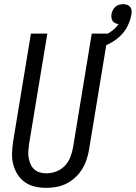

<svg xmlns="http://www.w3.org/2000/svg" viewBox="-20 -897 654 925"><path d="M204 8Q175 8 148.5 2Q122 -4 100.5 -19Q79 -34 65 -56Q51 -78 44 -104Q37 -130 38 -158Q39 -186 43 -214L129 -735H208L120 -203Q118 -186 116.5 -169.5Q115 -153 118 -137Q121 -121 127 -106.5Q133 -92 144.5 -81.5Q156 -71 171.5 -66.5Q187 -62 204 -62Q227 -62 251 -71Q275 -80 292.5 -98.5Q310 -117 319 -140.5Q328 -164 332 -187L422 -735H501L409 -176Q405 -152 397 -128Q389 -104 375.5 -82Q362 -60 342.5 -42Q323 -24 300 -12.5Q277 -1 252.5 3.5Q228 8 204 8ZM451 -665 437 -711Q453 -715 469 -721Q485 -727 500 -735.5Q515 -744 528.5 -755.5Q542 -767 551 -781Q543 -782 535 -785.5Q527 -789 522.5 -796Q518 -803 517 -811.5Q516 -820 517 -829Q519 -839 523.5 -848Q528 -857 535.5 -864Q543 -871 553 -874Q563 -877 573 -877Q583 -877 592 -874Q601 -871 607 -863.5Q613 -856 614 -846.5Q615 -837 613 -827Q608 -798 594 -770.5Q580 -743 557.5 -722Q535 -701 507.5 -687Q480 -673 451 -665Z"/></svg>

Font: Iosevka Oblique
Style: Regular
Weight: 400
Italic angle: -9°
Monospace: yes
Designer: Belleve Invis
Foundry: Belleve Invis
Version: Version 32.5.0; ttfautohint (v1.8.4)